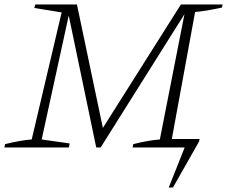

<svg xmlns="http://www.w3.org/2000/svg" viewBox="-29 -665 1024 866"><path d="M-9 0 -6 -15Q62 -32 114 -36L249 -609L126 -629L130 -645H318L435 -88L787 -645H975L972 -631Q931 -622 903 -617.5Q875 -613 851 -611L746 -38H871L869 -27L751 181H732L804 0H569L572 -15Q640 -32 692 -36L803 -601L425 0H405L281 -595L159 -36L285 -18L282 0Z"/></svg>

Font: Piazzolla ExtraLight
Style: Italic
Weight: 200
Italic angle: -11.3°
Designer: Juan Pablo del Peral
Foundry: Huerta Tipografica
Version: Version 1.330